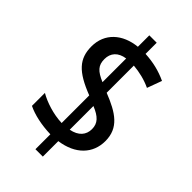

<svg xmlns="http://www.w3.org/2000/svg" viewBox="-247 -930 974 974"><g transform="rotate(45 240.0 -443.5)"><path d="M214 -142V-35H267V-146C375 -161 436 -226 436 -315C436 -410 371 -452 267 -493V-688C311 -684 354 -674 394 -655L423 -734C374 -757 324 -769 267 -772V-852H214V-770C114 -760 46 -699 46 -605C46 -517 90 -469 214 -421V-223C152 -225 87 -247 46 -271V-178C89 -157 148 -144 214 -142ZM214 -686V-516C158 -540 138 -561 138 -606C138 -649 164 -679 214 -686ZM267 -228V-398C321 -376 345 -352 345 -310C345 -269 320 -238 267 -228Z"/></g></svg>

Font: Noto Sans Kannada UI Condensed Medium
Style: Regular
Weight: 500
Width: 3
Designer: Jelle Bosma - Monotype Design Team
Foundry: Monotype Imaging Inc.
Version: Version 2.005